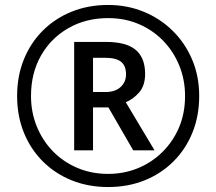

<svg xmlns="http://www.w3.org/2000/svg" viewBox="-20 -744 872 774"><path d="M416 10Q336 10 269 -17Q202 -44 152.5 -93.5Q103 -143 76 -210Q49 -277 49 -357Q49 -437 76 -504Q103 -571 152.5 -620.5Q202 -670 269 -697Q336 -724 416 -724Q492 -724 558.5 -697Q625 -670 675.5 -620.5Q726 -571 754.5 -504Q783 -437 783 -357Q783 -277 756 -210Q729 -143 679.5 -93.5Q630 -44 563 -17Q496 10 416 10ZM416 -43Q480 -43 536 -66Q592 -89 635 -131.5Q678 -174 702 -231Q726 -288 726 -357Q726 -422 703 -479Q680 -536 638.5 -579Q597 -622 540.5 -646.5Q484 -671 416 -671Q326 -671 255.5 -630.5Q185 -590 145 -519.5Q105 -449 105 -357Q105 -292 128 -235Q151 -178 192.5 -135Q234 -92 291 -67.5Q348 -43 416 -43ZM279 -138V-575H407Q489 -575 527 -543Q565 -511 565 -446Q565 -399 541 -371.5Q517 -344 487 -332L603 -138H517L417 -311H355V-138ZM405 -373Q444 -373 466 -393Q488 -413 488 -444Q488 -479 468 -495Q448 -511 404 -511H355V-373Z"/></svg>

Font: Noto Sans Lepcha
Style: Regular
Weight: 400
Designer: Monotype Design Team
Foundry: Monotype Imaging Inc.
Version: Version 2.006; ttfautohint (v1.8.4.7-5d5b)